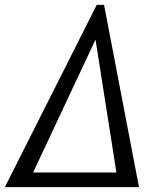

<svg xmlns="http://www.w3.org/2000/svg" viewBox="-39 -766 659 786"><path d="M357 -746H387L530 0H-19ZM437.5 -60 352 -604 96.5 -60Z"/></svg>

Font: JuliaMono Light
Style: Italic
Weight: 300
Italic angle: -9°
Monospace: yes
Designer: cormullion
Foundry: corm
Version: Version 0.054; ttfautohint (v1.8.4)